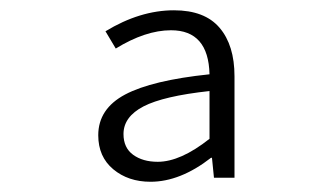

<svg xmlns="http://www.w3.org/2000/svg" viewBox="-20 -607 640 375"><path d="M273.9 -252Q230.5 -252 201.2 -276.4Q171.9 -300.8 171.9 -342.8Q171.9 -394.5 224.4 -422.4Q276.9 -450.2 389.2 -461.9Q387.2 -547.9 314 -547.9Q264.2 -547.9 206.1 -512.2L186 -545.9Q253.4 -586.9 319.8 -586.9Q379.9 -586.9 408.9 -552.7Q438 -518.6 438 -458V-259.8H397.9L394 -298.8H392.1Q332 -252 273.9 -252ZM288.1 -291Q332.5 -291 389.2 -335.9V-429.2Q299.3 -419.4 260.3 -399.2Q221.2 -378.9 221.2 -345.2Q221.2 -318.4 240 -304.7Q258.8 -291 288.1 -291Z"/></svg>

Font: Office Code Pro D Light
Style: Regular
Weight: 300
Designer: Nathan Rutzky & Paul D. Hunt
Foundry: Adobe Systems Incorporated
Version: Version 1.004;PS 001.004;hotconv 1.0.70;makeotf.lib2.5.58329